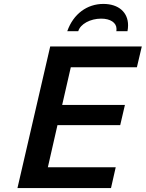

<svg xmlns="http://www.w3.org/2000/svg" viewBox="-20 -959 743 979"><path d="M630 -800C632 -810 633 -820 633 -830C633 -896 585 -939 507 -939C424 -939 354 -888 323 -800H379C390 -837 441 -864 496 -864C543 -864 574 -843 574 -812C574 -807 574 -802 573 -800ZM546 0 570 -106H224L273 -321H593L617 -424H297L341 -616H678L703 -722H236L69 0Z"/></svg>

Font: Perun SemiBold Italic
Style: Regular
Weight: 400
Italic angle: -12°
Foundry: Copyright (c) Stefan Peev, Context Ltd, 2016
Version: Version 1.026